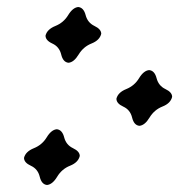

<svg xmlns="http://www.w3.org/2000/svg" viewBox="-20 -503 562 550"><path d="M176.3 -323.2Q160.6 -324.7 155.3 -346.9Q149.9 -369.1 130.1 -378.2Q110.4 -387.2 110.4 -400.9Q114.7 -418.9 138.4 -428.5Q162.1 -438 175.3 -459.7Q188.5 -481.4 204.1 -482.9Q219.7 -481.4 225.3 -459.7Q231 -438 250.5 -428.7Q270 -419.4 270 -406.2Q265.6 -387.7 242.2 -378.4Q218.8 -369.1 205.3 -346.9Q191.9 -324.7 176.3 -323.2ZM379.4 -142.6Q363.8 -144 358.4 -166.3Q353 -188.5 333.3 -197.5Q313.5 -206.5 313.5 -220.2Q317.9 -238.3 341.6 -247.8Q365.2 -257.3 378.4 -279.1Q391.6 -300.8 407.2 -302.2Q422.9 -300.8 428.5 -279.1Q434.1 -257.3 453.6 -248Q473.1 -238.8 473.1 -225.6Q468.8 -207 445.3 -197.8Q421.9 -188.5 408.4 -166.3Q395 -144 379.4 -142.6ZM114.7 26.9Q99.1 25.4 93.8 3.2Q88.4 -19 68.6 -28.1Q48.8 -37.1 48.8 -50.8Q53.2 -68.8 76.9 -78.4Q100.6 -87.9 113.8 -109.6Q127 -131.3 142.6 -132.8Q158.2 -131.3 163.8 -109.6Q169.4 -87.9 189 -78.6Q208.5 -69.3 208.5 -56.2Q204.1 -37.6 180.7 -28.3Q157.2 -19 143.8 3.2Q130.4 25.4 114.7 26.9Z"/></svg>

Font: Kelvinch
Style: Bold Italic
Weight: 700
Italic angle: -10°
Designer: Paul James Miller
Foundry: High-Logic / Made with FontCreator
Version: Version 3.30 September 23, 2016